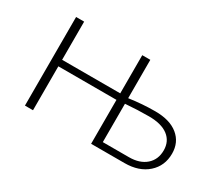

<svg xmlns="http://www.w3.org/2000/svg" viewBox="-88 -665 1000 867"><g transform="rotate(30 412.5 -231.0)"><path d="M621 -272Q697 -272 739.5 -237.5Q782 -203 782 -144Q782 -80 737 -40Q692 0 617 0H443V-229H140V0H98V-462H140V-263H443V-462H485V-262Q554 -272 621 -272ZM621 -33Q677 -33 709.5 -61.5Q742 -90 742 -138Q742 -185 707.5 -211.5Q673 -238 607 -238Q549 -238 485 -233V-33Z"/></g></svg>

Font: EauTestSC Light
Style: Regular
Weight: 300
Designer: Christian Thalmann (Catharsis Fonts)
Version: Version 0.001;PS 000.001;hotconv 1.0.88;makeotf.lib2.5.64775